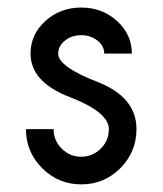

<svg xmlns="http://www.w3.org/2000/svg" viewBox="-20 -479 431 509"><path d="M195.3 9.8Q134.8 9.8 91.8 -33.2Q48.8 -76.2 48.8 -136.7H122.1Q122.1 -106.4 143.6 -85Q165 -63.5 195.3 -63.5Q225.6 -63.5 247.1 -85Q268.6 -106.4 268.6 -136.7Q268.6 -181.6 164.8 -221.7Q61 -261.7 61 -336.9Q61 -387.7 100.3 -423.3Q139.6 -459 195.3 -459Q251 -459 290.3 -423.3Q329.6 -387.7 329.6 -336.9H256.3Q256.3 -356.9 238.5 -371.3Q220.7 -385.7 195.3 -385.7Q169.9 -385.7 152.1 -371.3Q134.3 -356.9 134.3 -336.9Q134.3 -302.2 238 -262Q341.8 -221.7 341.8 -136.7Q341.8 -76.2 299.1 -33.2Q256.3 9.8 195.3 9.8Z"/></svg>

Font: Catrinity
Style: Regular
Weight: 400
Designer: Alexander Lange
Foundry: High-Logic / Made with FontCreator
Version: Version 2.090;May 20, 2024;FontCreator 15.0.0.2974 64-bit